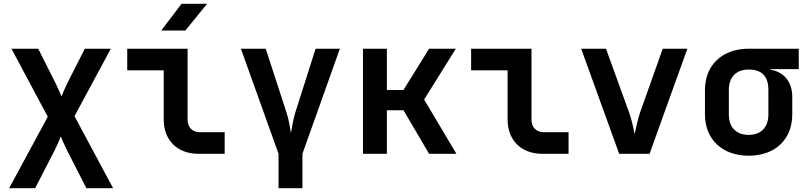

<svg xmlns="http://www.w3.org/2000/svg" viewBox="-20 -805 4240 1005"><path d="M164 180 268 -22C281 -48 293 -77 298 -91C304 -77 316 -48 329 -22L432 180H572L370 -197L560 -550H424L331 -367C318 -340 307 -313 302 -300C297 -313 285 -340 272 -367L180 -550H40L230 -194L28 180Z M950 -645 1064 -785H930L824 -645ZM1156 0V-113H1026C987 -113 962 -139 962 -178V-550H646V-437H837V-178C837 -71 909 0 1017 0Z M1563 180V0L1759 -550H1632L1526 -217C1514 -177 1507 -133 1503 -108C1498 -133 1493 -177 1479 -218L1371 -550H1241L1438 0V180Z M2005 0V-228H2092L2226 0H2369L2200 -284L2366 -550H2226L2092 -334H2005V-550H1880V0Z M2956 0V-113H2826C2787 -113 2762 -139 2762 -178V-550H2446V-437H2637V-178C2637 -71 2709 0 2817 0Z M3380 0 3578 -550H3449L3330 -215C3317 -176 3308 -128 3302 -103C3296 -128 3288 -176 3273 -216L3152 -550H3022L3221 0Z M4161 -550H3899C3760 -550 3670 -464 3670 -334V-206C3670 -76 3760 10 3899 10C4038 10 4127 -76 4127 -206V-299C4127 -375 4085 -428 4014 -440V-443H4161ZM4002 -206C4002 -139 3964 -99 3899 -99C3833 -99 3795 -139 3795 -206V-334C3795 -401 3833 -441 3899 -441C3964 -441 4002 -409 4002 -334Z"/></svg>

Font: Tekne LDO
Style: Bold
Weight: 700
Monospace: yes
Designer: Alessio Laiso, Mario Rullo, Paolo Rosset
Foundry: Alessio Laiso
Version: Version 1.000;hotconv 1.0.109;makeotfexe 2.5.65596